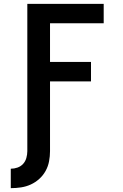

<svg xmlns="http://www.w3.org/2000/svg" viewBox="-20 -755 640 998"><path d="M36 223V122Q54 122 71 116Q88 110 100 97Q112 84 117 66Q122 48 122 31V-735H519V-634H240V-433H453V-332H240V31Q240 57 235 83.5Q230 110 217 133.5Q204 157 184 175Q164 193 140 204Q116 215 89.5 219Q63 223 36 223Z"/></svg>

Font: R Plex Mono
Style: Bold
Weight: 700
Monospace: yes
Designer: Belleve Invis
Foundry: Belleve Invis
Version: Version 31.8.0